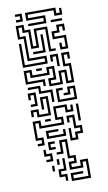

<svg xmlns="http://www.w3.org/2000/svg" viewBox="-100 -732 567 1008"><g transform="rotate(-10 184.0 -228.0)"><path d="M55 -642V-654H79V-672H55V-684H91V-642ZM115 -612V-624H199V-642H109V-684H271V-654H289V-678H301V-642H259V-672H121V-654H211V-612ZM49 -402V-528H61V-414H169V-432H79V-552H49V-624H91V-594H121V-504H139V-594H211V-474H235V-462H199V-582H151V-492H109V-582H79V-612H61V-564H91V-444H181V-402ZM235 -612V-624H295V-612ZM259 -462V-498H271V-474H289V-522H229V-564H259V-594H301V-558H289V-582H271V-552H241V-534H301V-462ZM115 -462V-474H169V-558H181V-462ZM169 -282V-324H199V-372H181V-342H79V-372H61V-324H151V-288H139V-312H49V-384H91V-354H169V-384H211V-312H181V-294H229V-354H271V-294H289V-372H259V-444H301V-408H289V-432H271V-384H301V-282H259V-342H241V-282ZM229 -378V-432H211V-408H199V-444H241V-378ZM115 -372V-384H145V-372ZM169 -198V-252H109V-282H55V-294H121V-264H181V-198ZM55 -192V-204H79V-252H61V-228H49V-264H91V-192ZM199 -192V-264H235V-252H211V-204H289V-252H271V-222H235V-234H259V-264H301V-192ZM79 -132V-162H61V-138H49V-174H91V-144H139V-222H121V-168H109V-234H151V-132ZM55 18V6H79V-12H49V-114H91V-84H199V-102H169V-174H241V-144H259V-168H271V-132H229V-162H181V-114H211V-72H79V-102H61V-24H91V18ZM289 -78V-168H301V-78ZM115 -102V-114H145V-102ZM229 18V-48H241V6H259V-24H289V-42H259V-102H241V-78H229V-114H271V-54H301V-12H271V18ZM109 -12V-54H175V-42H121V-24H199V-48H211V-12ZM109 48V6H145V18H121V36H145V48ZM199 228V186H265V198H211V216H289V138H271V168H199V126H229V108H199V18H181V78H145V66H169V6H211V96H241V138H211V156H259V126H301V228ZM85 108V96H109V78H79V42H91V66H121V108ZM139 132V102H151V132ZM169 222V198H139V156H169V102H181V168H151V186H181V222ZM109 162V132H121V162Z"/></g></svg>

Font: Rubik Maze
Style: Regular
Weight: 400
Designer: Hubert and Fischer, NaN
Foundry: Hubert and Fischer, NaN
Version: Version 2.200